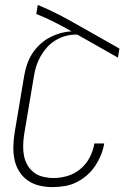

<svg xmlns="http://www.w3.org/2000/svg" viewBox="-20 -755 540 783"><path d="M194 8Q167 8 141 2Q115 -4 94 -18.5Q73 -33 59 -55Q45 -77 39.5 -102.5Q34 -128 34.5 -155.5Q35 -183 39 -210L79 -448Q83 -471 90.5 -493Q98 -515 111 -535.5Q124 -556 142 -573Q160 -590 181.5 -601.5Q203 -613 226 -619.5Q249 -626 272 -627Q237 -647 201.5 -665Q166 -683 128 -698L134 -735Q178 -717 219.5 -695.5Q261 -674 301 -651L467 -557L461 -520L295 -614H289Q268 -614 246.5 -608Q225 -602 205.5 -590Q186 -578 171 -561Q156 -544 145 -524.5Q134 -505 127.5 -484Q121 -463 118 -442L78 -204Q75 -183 74.5 -161Q74 -139 78 -119Q82 -99 92.5 -81Q103 -63 119 -51Q135 -39 156 -34Q177 -29 198 -29Q227 -29 255.5 -37.5Q284 -46 308 -66Q332 -86 346 -113.5Q360 -141 365 -170H405Q401 -146 391.5 -122.5Q382 -99 367.5 -77.5Q353 -56 333 -39Q313 -22 290.5 -11Q268 0 243 4Q218 8 194 8Z"/></svg>

Font: Iosevka Extralight
Style: Italic
Weight: 200
Italic angle: -9°
Monospace: yes
Designer: Belleve Invis
Foundry: Belleve Invis
Version: Version 32.5.0; ttfautohint (v1.8.4)